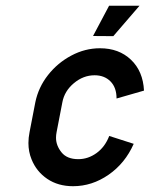

<svg xmlns="http://www.w3.org/2000/svg" viewBox="-20 -641 519 666"><path d="M358.9 -169.4 443.8 -142.1Q414.1 -74.7 356.7 -34.9Q299.3 4.9 233.4 4.9Q181.6 4.9 144 -20.5Q106.4 -45.9 89.4 -88.4Q78.6 -114.7 78.6 -145Q78.6 -163.1 82.5 -182.6L102.5 -286.1Q113.3 -338.4 146.5 -380.6Q179.7 -422.9 227.3 -448.2Q274.9 -473.6 326.7 -473.6Q392.6 -473.6 434.3 -433.8Q476.1 -394 479.5 -326.7L384.3 -299.3Q384.3 -337.4 363.3 -358.6Q342.3 -379.9 308.1 -379.9Q269 -379.9 236.3 -352.5Q203.6 -325.2 196.3 -286.1L176.3 -182.6Q174.3 -172.4 174.3 -163.1Q174.3 -136.2 193.4 -112.5Q212.4 -88.9 251.5 -88.9Q285.6 -88.9 314.9 -110.1Q344.2 -131.3 358.9 -169.4ZM358.4 -621.1H463.9L373 -515.6L302.7 -516.1Z"/></svg>

Font: Lambda
Style: Italic
Weight: 400
Italic angle: -11°
Designer: GGBotNet
Version: 0.22